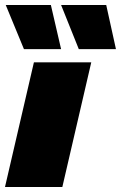

<svg xmlns="http://www.w3.org/2000/svg" viewBox="-39 -750 485 770"><path d="M327 -500 211 0H-19L97 -500ZM165 -730 206 -553H57L-16 -730ZM387 -730 426 -553H277L206 -730Z"/></svg>

Font: Work Sans Black
Style: Italic
Weight: 900
Italic angle: -13°
Designer: Wei Huang
Foundry: Wei Huang
Version: Version 2.009; ttfautohint (v1.8.3)